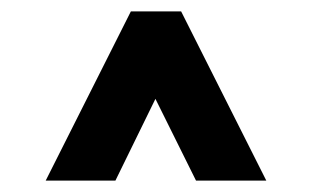

<svg xmlns="http://www.w3.org/2000/svg" viewBox="-20 -776 546 336"><path d="M60 -460 209 -756H297L446 -460H323L252 -603L182 -460Z"/></svg>

Font: Stick No Bills ExtraLight ExtraBold
Style: Regular
Weight: 800
Version: Version 2.000